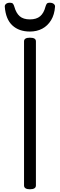

<svg xmlns="http://www.w3.org/2000/svg" viewBox="-20 -1372 439 1406"><path d="M199 14Q178 14 167 7Q156 0 156 -14V-1069Q156 -1083 167 -1089.5Q178 -1096 199 -1096Q221 -1096 232 -1089.5Q243 -1083 243 -1069V-14Q243 0 232 7Q221 14 199 14ZM199 -1141Q119 -1141 70.5 -1186Q22 -1231 15 -1323Q14 -1335 24 -1343.5Q34 -1352 53 -1352Q69 -1352 75 -1344.5Q81 -1337 85 -1323Q98 -1276 124.5 -1253Q151 -1230 199 -1230Q247 -1230 274 -1253Q301 -1276 313 -1323Q317 -1337 322.5 -1344.5Q328 -1352 344 -1352Q363 -1352 373.5 -1343.5Q384 -1335 383 -1323Q379 -1265 354 -1224Q329 -1183 289.5 -1162Q250 -1141 199 -1141Z"/></svg>

Font: Playwrite PT
Style: Regular
Weight: 400
Designer: Veronika Burian, José Scaglione
Foundry: TypeTogether
Version: Version 1.002